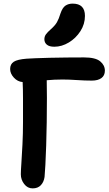

<svg xmlns="http://www.w3.org/2000/svg" viewBox="-20 -1027 600 1060"><path d="M160 13Q132 13 113.5 -11Q95 -35 95 -65Q95 -82 98 -126Q101 -170 104 -230Q107 -290 107 -353Q107 -429 107 -482Q107 -535 105 -574Q77 -576 56.5 -598.5Q36 -621 36 -646Q36 -673 56 -686Q76 -699 127 -703Q142 -704 176 -705.5Q210 -707 255 -708Q300 -709 349.5 -709.5Q399 -710 444 -710Q507 -710 533 -688.5Q559 -667 559 -637Q559 -610 540 -596Q521 -582 487 -582Q448 -582 404.5 -585Q361 -588 325 -588Q302 -588 280 -587Q258 -586 238 -584Q239 -545 239 -486Q239 -427 238 -352Q237 -285 235 -223.5Q233 -162 230.5 -116Q228 -70 226 -50Q222 -22 205.5 -4.5Q189 13 160 13ZM280 -769Q252 -769 238.5 -780.5Q225 -792 225 -810Q225 -826 234 -838Q243 -850 260 -865Q284 -886 294.5 -904.5Q305 -923 314 -953Q325 -985 341.5 -996Q358 -1007 381 -1007Q449 -1007 449 -939Q449 -894 424 -855Q399 -816 360 -792.5Q321 -769 280 -769Z"/></svg>

Font: Shantell Sans Normal
Style: Regular
Weight: 600
Designer: Stephen Nixon, Anya Danilova, Shantell Martin
Foundry: Arrow Type
Version: Version 1.009;[a7da0bfa3]